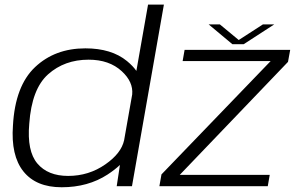

<svg xmlns="http://www.w3.org/2000/svg" viewBox="-20 -805 1293 830"><path d="M484.5 0 498.5 -92Q477 -71.5 445 -50.5Q360.5 4.5 246.5 4.5Q136 4.5 81.2 -64Q26.5 -132.5 36 -262.5Q45.5 -433.5 131.5 -514.8Q217.5 -596 349 -596Q462 -596 529 -541Q555 -519.5 569.5 -498.5L620 -785H688.5L550.5 0ZM516.5 -198.5 551.5 -397Q556.5 -451 506.5 -497Q452.5 -547 363 -547Q259 -547 188 -483.8Q117 -420.5 106.5 -270Q96 -152 141.5 -98.2Q187 -44.5 274.5 -44.5Q364 -44.5 435.5 -94.5Q504 -142 516.5 -198.5ZM669 0 678 -51 1150 -541H769.5L778 -589.5H1234.5L1225 -537.5L757 -49H1146L1137.5 0ZM984.5 -614 882 -699.5H930.5L1012 -632L1116.5 -699.5H1165.5L1033.5 -614Z"/></svg>

Font: Anybody ExtraExpanded Light
Style: Italic
Weight: 300
Width: 8
Italic angle: -10°
Designer: Tyler Finck
Foundry: Etcetera Type Company
Version: Version 1.010; ttfautohint (v1.8.3) -l 8 -r 50 -G 200 -x 14 